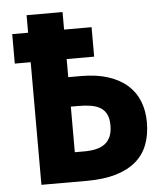

<svg xmlns="http://www.w3.org/2000/svg" viewBox="-52 -759 679 805"><g transform="rotate(-5 288.0 -357.0)"><path d="M241.2 -640.1H356.9V-516.1H241.2V-439.9H293.9Q360.8 -439.9 409.7 -423.8Q458.5 -407.7 490.5 -378.9Q522.5 -350.1 537.8 -310.3Q553.2 -270.5 553.2 -223.1Q553.2 -170.4 537.4 -128.9Q521.5 -87.4 488 -58.8Q454.6 -30.3 403.3 -15.1Q352.1 0 280.8 0H89.8V-516.1H22.9V-640.1H89.8V-713.9H241.2ZM241.2 -124H282.2Q309.6 -124 331.3 -129.2Q353 -134.3 368.4 -146Q383.8 -157.7 391.8 -176.8Q399.9 -195.8 399.9 -223.1Q399.9 -251.5 391.1 -269.5Q382.3 -287.6 365.7 -297.9Q349.1 -308.1 325.4 -312Q301.8 -315.9 272 -315.9H241.2Z"/></g></svg>

Font: Droid Sans
Style: Bold
Weight: 700
Foundry: Ascender Corporation
Version: Version 1.00 build 112